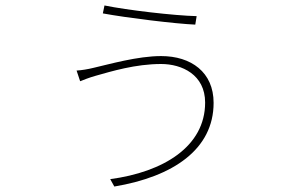

<svg xmlns="http://www.w3.org/2000/svg" viewBox="-20 -637 1040 702"><path d="M730 -262C730 -101 577 -8 383 18L398 45C613 9 761 -91 761 -261C761 -373 679 -432 569 -432C483 -432 379 -402 322 -389C302 -384 278 -380 260 -379L273 -340C286 -345 305 -353 330 -360C387 -376 475 -403 569 -403C645 -403 730 -364 730 -262ZM362 -617 356 -588C442 -572 622 -550 694 -547L699 -578C616 -580 445 -600 362 -617Z"/></svg>

Font: Harano Aji Gothic ExtraLight
Style: Regular
Weight: 250
Foundry: Masamichi Hosoda
Version: HaranoAjiGothic-ExtraLight version 20230610;ttx 4.39.4